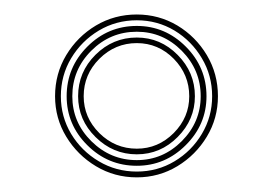

<svg xmlns="http://www.w3.org/2000/svg" viewBox="-20 -830 377 265"><path d="M168.8 -585.2Q138 -585.2 112.4 -600.6Q86.8 -616 71.4 -641.4Q56 -666.8 56 -697.2Q56 -728.2 71.4 -753.9Q86.8 -779.5 112.4 -794.8Q138 -810 168.8 -810Q199.2 -810 224.8 -794.8Q250.2 -779.5 265.5 -753.9Q280.8 -728.2 280.8 -697.2Q280.8 -666.8 265.5 -641.4Q250.2 -616 224.8 -600.6Q199.2 -585.2 168.8 -585.2ZM168.8 -593.2Q197.2 -593.2 220.9 -607.4Q244.5 -621.5 258.6 -645.2Q272.8 -669 272.8 -697.2Q272.8 -725.8 258.6 -749.6Q244.5 -773.5 220.9 -787.8Q197.2 -802 168.8 -802Q140.2 -802 116.4 -787.8Q92.5 -773.5 78.2 -749.6Q64 -725.8 64 -697.2Q64 -669 78.2 -645.2Q92.5 -621.5 116.4 -607.4Q140.2 -593.2 168.8 -593.2ZM168.8 -601.2Q129 -601.2 100.5 -629.6Q72 -658 72 -697.2Q72 -737 100.5 -765.6Q129 -794.2 168.8 -794.2Q208 -794.2 236.5 -765.6Q265 -737 265 -697.2Q265 -658.2 236.5 -629.8Q208 -601.2 168.8 -601.2ZM168.8 -609Q204.8 -609 230.9 -635.2Q257 -661.5 257 -697.2Q257 -733.5 230.9 -759.9Q204.8 -786.2 168.8 -786.2Q132.2 -786.2 106 -760Q79.8 -733.8 79.8 -697.2Q79.8 -661.2 106.1 -635.1Q132.5 -609 168.8 -609ZM168.8 -617Q136 -617 111.9 -640.8Q87.8 -664.5 87.8 -697.2Q87.8 -730.5 111.8 -754.4Q135.8 -778.2 168.8 -778.2Q201.5 -778.2 225.2 -754.2Q249 -730.2 249 -697.2Q249 -664.8 225.2 -640.9Q201.5 -617 168.8 -617ZM168.8 -624.8Q198.2 -624.8 219.8 -646.4Q241.2 -668 241.2 -697.2Q241.2 -727 219.9 -748.8Q198.5 -770.5 168.8 -770.5Q139 -770.5 117.2 -748.9Q95.5 -727.2 95.5 -697.2Q95.5 -667.8 117.2 -646.2Q139 -624.8 168.8 -624.8Z"/></svg>

Font: Big Shoulders Inline Display Thin Light
Style: Regular
Weight: 300
Version: Version 2.002